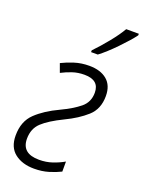

<svg xmlns="http://www.w3.org/2000/svg" viewBox="-146 -835 688 915"><g transform="rotate(20 197.5 -377.5)"><path d="M245 -605Q281 -632 326.5 -679Q372 -726 395 -757V-765H331Q312 -732 278 -690Q244 -648 211 -614V-605ZM277 -23V-74Q251 -59 220 -48.5Q189 -38 153 -38Q65 -38 65 -113Q65 -164 98 -195Q131 -226 201 -260Q264 -290 306.5 -328Q349 -366 349 -432Q349 -486 316 -513.5Q283 -541 226 -541Q186 -541 151.5 -530Q117 -519 89 -505L105 -461Q130 -474 158 -483.5Q186 -493 219 -493Q294 -493 294 -429Q294 -381 259 -352.5Q224 -324 165 -296Q96 -264 52.5 -222.5Q9 -181 9 -109Q9 -49 47 -19.5Q85 10 145 10Q185 10 218 0Q251 -10 277 -23Z"/></g></svg>

Font: Noto Sans UI SemiCondensed Light
Style: Italic
Weight: 300
Width: 4
Designer: Monotype Design Team
Foundry: Monotype Imaging Inc.
Version: 1.001